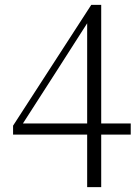

<svg xmlns="http://www.w3.org/2000/svg" viewBox="-20 -754 580 793"><path d="M340 19V-214V-225V-682H330L367 -700L216 -464L63 -226L70 -256V-244H520V-198H34V-235L357 -734H398V19Z"/></svg>

Font: Noto Serif HK
Style: Regular
Weight: 200
Designer: Ryoko NISHIZUKA 西塚涼子 (kana & ideographs); Frank Grießhammer (Latin, Greek & Cyrillic); Wenlong ZHANG 张文龙 (bopomofo); San
Foundry: Adobe
Version: Version 2.001;hotconv 1.1.0;makeotfexe 2.6.0